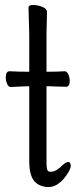

<svg xmlns="http://www.w3.org/2000/svg" viewBox="-20 -727 303 768"><path d="M166 21Q132 17 115 -5Q98 -29 97 -75V-382H91L65 -381L24 -379H23Q14 -379 8.5 -391.5Q3 -404 3 -418Q3 -442 19 -442Q55 -440 91 -440H97V-590L94 -697Q94 -707 112.5 -707Q131 -707 149.5 -699.5Q168 -692 168 -679L166 -590V-440H168Q210 -440 238 -442H239Q247 -442 253 -430Q259 -418 259 -404Q259 -380 244 -380L201 -381Q190 -382 168 -382H166V-78Q166 -51 171 -44Q175 -40 183 -40H185Q206 -41 232 -68Q244 -79 253.5 -79Q263 -79 263 -63Q263 -47 236 -13Q206 21 176 21Z"/></svg>

Font: LXGW Bright TC
Style: Regular
Weight: 400
Designer: Christian Thalmann (Catharsis Fonts)
Foundry: LXGW / Christian Thalmann (Catharsis Fonts) / Fontworks Inc.
Version: Version 5.501